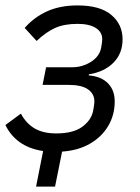

<svg xmlns="http://www.w3.org/2000/svg" viewBox="-20 -548 517 708"><path d="M113 140 139 9Q87 1 52.5 -24Q18 -49 0 -87L57 -129Q77 -92 108.5 -74Q140 -56 187 -56Q249 -56 282 -79.5Q315 -103 323 -137Q325 -147 326.5 -157.5Q328 -168 328 -174Q328 -202 304.5 -218.5Q281 -235 232 -235H137L150 -300H246Q284 -300 315.5 -320Q347 -340 353 -372Q355 -383 356 -391Q357 -399 357 -403Q357 -430 333 -445Q309 -460 266 -460Q217 -460 183.5 -445Q150 -430 115 -397L71 -445Q105 -484 153 -506Q201 -528 266 -528Q349 -528 390.5 -493Q432 -458 432 -403Q432 -351 398.5 -317Q365 -283 308 -274L307 -270Q354 -266 378.5 -240.5Q403 -215 403 -174Q403 -124 379 -83.5Q355 -43 311.5 -18Q268 7 209 11L183 140Z"/></svg>

Font: IBM Plex Sans
Style: Italic
Weight: 400
Italic angle: -11.31°
Designer: Mike Abbink, Paul van der Laan, Pieter van Rosmalen
Foundry: Bold Monday
Version: Version 3.201